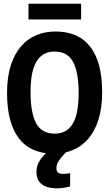

<svg xmlns="http://www.w3.org/2000/svg" viewBox="-20 -819 590 1037"><path d="M531.7 -321.8Q531.7 -234.9 511.5 -171.9Q491.2 -108.9 455.8 -68.4Q420.4 -27.8 372.8 -8.3Q325.2 11.2 271 11.2Q145 11.2 81.5 -72.5Q18.1 -156.2 18.1 -315.9Q18.1 -402.8 38.3 -465.8Q58.6 -528.8 94 -569.3Q129.4 -609.9 177 -629.4Q224.6 -648.9 278.8 -648.9Q404.8 -648.9 468.3 -565.4Q531.7 -481.9 531.7 -321.8ZM404.8 -315.9Q404.8 -429.2 374.5 -484.9Q344.2 -540.5 274.9 -540.5Q240.2 -540.5 215.8 -526.1Q191.4 -511.7 175.5 -483.9Q159.7 -456.1 152.3 -415.3Q145 -374.5 145 -321.8Q145 -208.5 175.5 -152.8Q206.1 -97.2 274.9 -97.2Q309.6 -97.2 334.2 -111.6Q358.9 -126 374.5 -153.8Q390.1 -181.6 397.5 -222.4Q404.8 -263.2 404.8 -315.9ZM358.9 188Q343.3 192.4 323.7 195.3Q304.2 198.2 289.1 198.2Q257.8 198.2 236.3 191.4Q214.8 184.6 201.7 172.9Q188.5 161.1 182.6 145.3Q176.8 129.4 176.8 110.8Q176.8 97.7 179.4 84.7Q182.1 71.8 189 58.3Q195.8 44.9 207.3 30.5Q218.8 16.1 236.8 0H339.8Q321.3 18.6 310.5 32Q299.8 45.4 293.9 55.7Q288.1 65.9 286.4 74.2Q284.7 82.5 284.7 89.8Q284.7 105 292.7 112.5Q300.8 120.1 322.8 120.1Q330.6 120.1 340.8 118.9Q351.1 117.7 358.9 116.2ZM133.8 -713.9V-798.8H418V-713.9ZM1 -638.2Z"/></svg>

Font: Code New Roman
Style: Bold
Weight: 700
Monospace: yes
Designer: Sam Radian
Foundry: Code New Roman
Version: Version 1.508 October 19, 2014